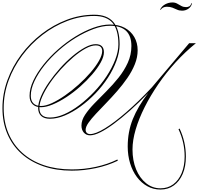

<svg xmlns="http://www.w3.org/2000/svg" viewBox="-104 -1013 1617 1565"><path d="M1401 262Q1401 147 1351 40L1360 35Q1411 144 1411 263Q1411 344 1385.5 404Q1360 464 1313.5 498Q1267 532 1204 532Q1146 532 1097 505Q1048 478 1012 430Q976 382 956.5 318Q937 254 937 181Q937 61 978.5 -42Q1020 -145 1104 -255Q1028 -176 957 -113Q886 -50 824.5 -4.5Q763 41 713.5 65.5Q664 90 630 90Q599 90 579.5 68Q560 46 560 10Q560 -33 589.5 -77.5Q619 -122 665 -169.5Q711 -217 763.5 -269.5Q816 -322 862 -379.5Q908 -437 937.5 -501.5Q967 -566 967 -638Q967 -803 793 -803Q730 -803 658.5 -776.5Q587 -750 514 -705.5Q441 -661 375 -602.5Q309 -544 258 -480Q207 -416 177 -352Q147 -288 147 -232Q147 -192 168.5 -170.5Q190 -149 230 -149Q268 -149 319 -172.5Q370 -196 426 -235Q482 -274 536 -322.5Q590 -371 633.5 -421.5Q677 -472 703 -518Q729 -564 729 -597Q729 -643 676 -643Q640 -643 592.5 -617Q545 -591 493.5 -547Q442 -503 392.5 -448.5Q343 -394 303.5 -336.5Q264 -279 240.5 -226Q217 -173 217 -133Q217 -55 303 -55Q358 -55 419.5 -82Q481 -109 543.5 -156.5Q606 -204 663.5 -264.5Q721 -325 765 -392Q809 -459 835 -526Q861 -593 861 -652Q861 -771 813 -827Q765 -883 664 -883Q551 -883 443.5 -842Q336 -801 242 -728.5Q148 -656 77 -561Q6 -466 -34 -356.5Q-74 -247 -74 -132Q-74 -18 -35 74Q4 166 77 232Q150 298 252.5 333Q355 368 482 368Q581 368 677.5 347Q774 326 853 287L856 297Q776 336 678 357Q580 378 482 378Q353 378 249 342Q145 306 70.5 239Q-4 172 -44 78Q-84 -16 -84 -132Q-84 -248 -43.5 -359.5Q-3 -471 69 -567.5Q141 -664 236 -737Q331 -810 440 -851.5Q549 -893 664 -893Q769 -893 820 -833.5Q871 -774 871 -652Q871 -588 845.5 -518Q820 -448 776 -380Q732 -312 674.5 -252Q617 -192 553 -145.5Q489 -99 425 -72Q361 -45 302 -45Q256 -45 231.5 -68Q207 -91 207 -133Q207 -175 230.5 -229Q254 -283 294.5 -341.5Q335 -400 384.5 -455.5Q434 -511 487 -555.5Q540 -600 589 -626.5Q638 -653 676 -653Q710 -653 726.5 -636Q743 -619 743 -588Q743 -551 717 -504Q691 -457 647.5 -406.5Q604 -356 550 -308Q496 -260 438 -222Q380 -184 326 -161.5Q272 -139 230 -139Q187 -139 162 -163.5Q137 -188 137 -232Q137 -291 167.5 -355.5Q198 -420 250 -485.5Q302 -551 369 -610Q436 -669 509.5 -714.5Q583 -760 656 -786.5Q729 -813 793 -813Q863 -813 913 -786Q963 -759 990.5 -711.5Q1018 -664 1018 -603Q1018 -546 995 -489Q972 -432 934 -377Q896 -322 851 -270.5Q806 -219 761 -172.5Q716 -126 678 -85.5Q640 -45 617 -12Q594 21 594 45Q594 61 604 70.5Q614 80 630 80Q675 80 751.5 33Q828 -14 926.5 -99.5Q1025 -185 1134 -301L1438 -661H1493Q1406 -591 1328 -505.5Q1250 -420 1186 -326.5Q1122 -233 1075 -139.5Q1028 -46 1002 42Q976 130 976 205Q976 296 1005.5 367.5Q1035 439 1087 480.5Q1139 522 1204 522Q1264 522 1308 489.5Q1352 457 1376.5 398.5Q1401 340 1401 262ZM1204 -931 1202 -937Q1216 -964 1243.5 -978.5Q1271 -993 1302 -993Q1324 -993 1341 -983Q1358 -973 1375 -964Q1392 -955 1413 -955Q1426 -955 1438.5 -961Q1451 -967 1456 -989L1460 -983Q1455 -959 1432.5 -942.5Q1410 -926 1380 -926Q1357 -926 1339 -934.5Q1321 -943 1301.5 -950.5Q1282 -958 1256 -958Q1221 -958 1204 -931Z"/></svg>

Font: Ballet 24pt
Style: Regular
Weight: 400
Designer: Maximiliano R. Sproviero
Foundry: Omnibus-Type
Version: Version 1.100